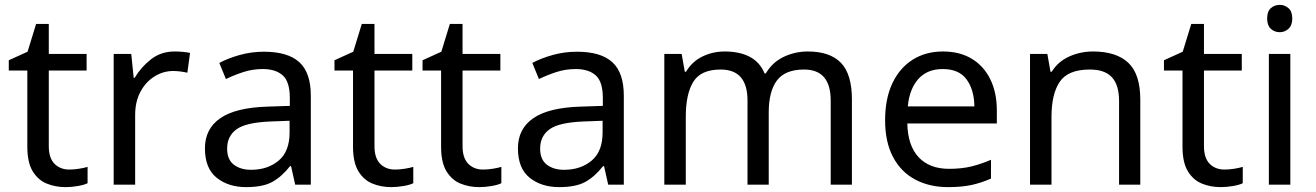

<svg xmlns="http://www.w3.org/2000/svg" viewBox="-20 -757 5394 787"><path d="M264 -62Q284 -62 305 -65.5Q326 -69 339 -73V-6Q325 1 299 5.5Q273 10 249 10Q207 10 171.5 -4.5Q136 -19 114 -55Q92 -91 92 -156V-468H16V-510L93 -545L128 -659H180V-536H335V-468H180V-158Q180 -109 203.5 -85.5Q227 -62 264 -62Z M696 -546Q711 -546 728.5 -544.5Q746 -543 759 -540L748 -459Q735 -462 719.5 -464Q704 -466 690 -466Q649 -466 613 -443.5Q577 -421 555.5 -380.5Q534 -340 534 -286V0H446V-536H518L528 -438H532Q558 -482 599 -514Q640 -546 696 -546Z M1062 -545Q1160 -545 1207 -502Q1254 -459 1254 -365V0H1190L1173 -76H1169Q1134 -32 1095.5 -11Q1057 10 989 10Q916 10 868 -28.5Q820 -67 820 -149Q820 -229 883 -272.5Q946 -316 1077 -320L1168 -323V-355Q1168 -422 1139 -448Q1110 -474 1057 -474Q1015 -474 977 -461.5Q939 -449 906 -433L879 -499Q914 -518 962 -531.5Q1010 -545 1062 -545ZM1088 -259Q988 -255 949.5 -227Q911 -199 911 -148Q911 -103 938.5 -82Q966 -61 1009 -61Q1077 -61 1122 -98.5Q1167 -136 1167 -214V-262Z M1599 -62Q1619 -62 1640 -65.5Q1661 -69 1674 -73V-6Q1660 1 1634 5.5Q1608 10 1584 10Q1542 10 1506.5 -4.5Q1471 -19 1449 -55Q1427 -91 1427 -156V-468H1351V-510L1428 -545L1463 -659H1515V-536H1670V-468H1515V-158Q1515 -109 1538.5 -85.5Q1562 -62 1599 -62Z M1960 -62Q1980 -62 2001 -65.5Q2022 -69 2035 -73V-6Q2021 1 1995 5.5Q1969 10 1945 10Q1903 10 1867.5 -4.5Q1832 -19 1810 -55Q1788 -91 1788 -156V-468H1712V-510L1789 -545L1824 -659H1876V-536H2031V-468H1876V-158Q1876 -109 1899.5 -85.5Q1923 -62 1960 -62Z M2345 -545Q2443 -545 2490 -502Q2537 -459 2537 -365V0H2473L2456 -76H2452Q2417 -32 2378.5 -11Q2340 10 2272 10Q2199 10 2151 -28.5Q2103 -67 2103 -149Q2103 -229 2166 -272.5Q2229 -316 2360 -320L2451 -323V-355Q2451 -422 2422 -448Q2393 -474 2340 -474Q2298 -474 2260 -461.5Q2222 -449 2189 -433L2162 -499Q2197 -518 2245 -531.5Q2293 -545 2345 -545ZM2371 -259Q2271 -255 2232.5 -227Q2194 -199 2194 -148Q2194 -103 2221.5 -82Q2249 -61 2292 -61Q2360 -61 2405 -98.5Q2450 -136 2450 -214V-262Z M3291 -546Q3382 -546 3427 -499.5Q3472 -453 3472 -349V0H3385V-345Q3385 -472 3276 -472Q3198 -472 3164.5 -427Q3131 -382 3131 -296V0H3044V-345Q3044 -472 2934 -472Q2853 -472 2822 -422Q2791 -372 2791 -278V0H2703V-536H2774L2787 -463H2792Q2817 -505 2859.5 -525.5Q2902 -546 2950 -546Q3012 -546 3053.5 -524Q3095 -502 3114 -456H3119Q3146 -502 3192.5 -524Q3239 -546 3291 -546Z M3845 -546Q3914 -546 3963.5 -516Q4013 -486 4039.5 -431.5Q4066 -377 4066 -304V-251H3699Q3701 -160 3745.5 -112.5Q3790 -65 3870 -65Q3921 -65 3960.5 -74.5Q4000 -84 4042 -102V-25Q4001 -7 3961 1.5Q3921 10 3866 10Q3790 10 3731.5 -21Q3673 -52 3640.5 -113.5Q3608 -175 3608 -264Q3608 -352 3637.5 -415Q3667 -478 3720.5 -512Q3774 -546 3845 -546ZM3844 -474Q3781 -474 3744.5 -433.5Q3708 -393 3701 -321H3974Q3973 -389 3942 -431.5Q3911 -474 3844 -474Z M4460 -546Q4556 -546 4605 -499.5Q4654 -453 4654 -349V0H4567V-343Q4567 -408 4538 -440Q4509 -472 4447 -472Q4358 -472 4324 -422Q4290 -372 4290 -278V0H4202V-536H4273L4286 -463H4291Q4317 -505 4363 -525.5Q4409 -546 4460 -546Z M4999 -62Q5019 -62 5040 -65.5Q5061 -69 5074 -73V-6Q5060 1 5034 5.5Q5008 10 4984 10Q4942 10 4906.5 -4.5Q4871 -19 4849 -55Q4827 -91 4827 -156V-468H4751V-510L4828 -545L4863 -659H4915V-536H5070V-468H4915V-158Q4915 -109 4938.5 -85.5Q4962 -62 4999 -62Z M5269 -536V0H5181V-536ZM5226 -737Q5246 -737 5261.5 -723.5Q5277 -710 5277 -681Q5277 -653 5261.5 -639Q5246 -625 5226 -625Q5204 -625 5189 -639Q5174 -653 5174 -681Q5174 -710 5189 -723.5Q5204 -737 5226 -737Z"/></svg>

Font: Noto Sans New Tai Lue
Style: Regular
Weight: 400
Designer: Monotype Design Team
Foundry: Monotype Imaging Inc.
Version: Version 2.003